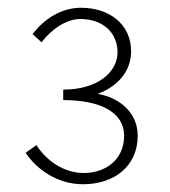

<svg xmlns="http://www.w3.org/2000/svg" viewBox="-20 -913 437 495"><path d="M194 -438C274 -438 335 -484 335 -563C335 -625 285 -662 232 -671C280 -689 318 -726 318 -781C318 -851 261 -893 189 -893C136 -893 92 -862 64 -825L87 -804C114 -839 152 -864 187 -864C246 -864 283 -828 283 -778C283 -728 233 -682 143 -682V-655C240 -655 300 -623 300 -563C300 -502 253 -467 196 -467C145 -467 100 -498 74 -539L46 -519C75 -476 128 -438 194 -438Z"/></svg>

Font: Genne Gothic ExtraLight
Style: Regular
Weight: 250
Designer: Ryoko NISHIZUKA (kana & ideographs); Paul D. Hunt (Latin, Greek & Cyrillic); Wenlong ZHANG (bopomofo); Sandoll Communica
Foundry: Adobe Systems Incorporated
Version: Version 1.004;PS 1.004;hotconv 16.6.51;makeotf.lib2.5.65220